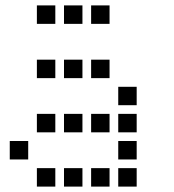

<svg xmlns="http://www.w3.org/2000/svg" viewBox="-20 -704 640 708"><path d="M117 -684Q116 -684 116 -684Q116 -684 116 -683V-617Q116 -616 116 -616Q116 -616 117 -616H183Q184 -616 184 -616Q184 -616 184 -617V-683Q184 -684 184 -684Q184 -684 183 -684ZM217 -684Q216 -684 216 -684Q216 -684 216 -683V-617Q216 -616 216 -616Q216 -616 217 -616H283Q284 -616 284 -616Q284 -616 284 -617V-683Q284 -684 284 -684Q284 -684 283 -684ZM317 -684Q316 -684 316 -684Q316 -684 316 -683V-617Q316 -616 316 -616Q316 -616 317 -616H383Q384 -616 384 -616Q384 -616 384 -617V-683Q384 -684 384 -684Q384 -684 383 -684ZM117 -484Q116 -484 116 -484Q116 -484 116 -483V-417Q116 -416 116 -416Q116 -416 117 -416H183Q184 -416 184 -416Q184 -416 184 -417V-483Q184 -484 184 -484Q184 -484 183 -484ZM217 -484Q216 -484 216 -484Q216 -484 216 -483V-417Q216 -416 216 -416Q216 -416 217 -416H283Q284 -416 284 -416Q284 -416 284 -417V-483Q284 -484 284 -484Q284 -484 283 -484ZM317 -484Q316 -484 316 -484Q316 -484 316 -483V-417Q316 -416 316 -416Q316 -416 317 -416H383Q384 -416 384 -416Q384 -416 384 -417V-483Q384 -484 384 -484Q384 -484 383 -484ZM417 -384Q416 -384 416 -384Q416 -384 416 -383V-317Q416 -316 416 -316Q416 -316 417 -316H483Q484 -316 484 -316Q484 -316 484 -317V-383Q484 -384 484 -384Q484 -384 483 -384ZM117 -284Q116 -284 116 -284Q116 -284 116 -283V-217Q116 -216 116 -216Q116 -216 117 -216H183Q184 -216 184 -216Q184 -216 184 -217V-283Q184 -284 184 -284Q184 -284 183 -284ZM217 -284Q216 -284 216 -284Q216 -284 216 -283V-217Q216 -216 216 -216Q216 -216 217 -216H283Q284 -216 284 -216Q284 -216 284 -217V-283Q284 -284 284 -284Q284 -284 283 -284ZM317 -284Q316 -284 316 -284Q316 -284 316 -283V-217Q316 -216 316 -216Q316 -216 317 -216H383Q384 -216 384 -216Q384 -216 384 -217V-283Q384 -284 384 -284Q384 -284 383 -284ZM417 -284Q416 -284 416 -284Q416 -284 416 -283V-217Q416 -216 416 -216Q416 -216 417 -216H483Q484 -216 484 -216Q484 -216 484 -217V-283Q484 -284 484 -284Q484 -284 483 -284ZM17 -184Q16 -184 16 -184Q16 -184 16 -183V-117Q16 -116 16 -116Q16 -116 17 -116H83Q84 -116 84 -116Q84 -116 84 -117V-183Q84 -184 84 -184Q84 -184 83 -184ZM417 -184Q416 -184 416 -184Q416 -184 416 -183V-117Q416 -116 416 -116Q416 -116 417 -116H483Q484 -116 484 -116Q484 -116 484 -117V-183Q484 -184 484 -184Q484 -184 483 -184ZM117 -84Q116 -84 116 -84Q116 -84 116 -83V-17Q116 -16 116 -16Q116 -16 117 -16H183Q184 -16 184 -16Q184 -16 184 -17V-83Q184 -84 184 -84Q184 -84 183 -84ZM217 -84Q216 -84 216 -84Q216 -84 216 -83V-17Q216 -16 216 -16Q216 -16 217 -16H283Q284 -16 284 -16Q284 -16 284 -17V-83Q284 -84 284 -84Q284 -84 283 -84ZM317 -84Q316 -84 316 -84Q316 -84 316 -83V-17Q316 -16 316 -16Q316 -16 317 -16H383Q384 -16 384 -16Q384 -16 384 -17V-83Q384 -84 384 -84Q384 -84 383 -84ZM417 -84Q416 -84 416 -84Q416 -84 416 -83V-17Q416 -16 416 -16Q416 -16 417 -16H483Q484 -16 484 -16Q484 -16 484 -17V-83Q484 -84 484 -84Q484 -84 483 -84Z"/></svg>

Font: Doto SemiBold
Style: Regular
Weight: 600
Monospace: yes
Version: Version 1.000